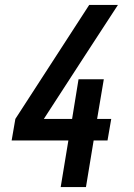

<svg xmlns="http://www.w3.org/2000/svg" viewBox="-20 -755 540 775"><path d="M225 0 256 -188H27L42 -275L340 -735H456L325 -534L157 -275H271L297 -435H399L372 -275H429L414 -188H358L327 0Z"/></svg>

Font: Iosevka Curly Semibold Oblique
Style: Regular
Weight: 600
Italic angle: -9°
Monospace: yes
Designer: Belleve Invis
Foundry: Belleve Invis
Version: Version 11.1.0; ttfautohint (v1.8.3)